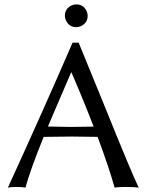

<svg xmlns="http://www.w3.org/2000/svg" viewBox="-20 -853 669 876"><path d="M275.9 -780.8Q275.9 -812.5 305.2 -827.6Q316.4 -833 328.1 -833Q359.9 -833 374.5 -803.7Q379.9 -792.5 379.9 -780.8Q379.9 -749 350.6 -734.4Q339.4 -729 328.1 -729Q296.4 -729 281.7 -758.3Q276.4 -769.5 275.9 -780.8ZM407.2 -275.4Q360.8 -396 306.2 -522H304.2L198.7 -275.9Q211.9 -275.9 242.2 -274.9Q285.6 -273.9 303.2 -273.9Q346.2 -273.9 407.2 -275.4ZM179.2 -228.5Q118.2 -78.1 96.2 2.9Q83.5 0 50.8 0Q27.3 0.5 16.1 2.9Q186.5 -370.1 311 -658.2H338.9Q374 -574.2 455.6 -373Q582 -59.6 612.8 2.9Q594.7 0 553.2 0Q520 0 502.9 2.9Q478 -86.4 425.3 -228.5Q354 -230 308.1 -230Q251 -230 179.2 -228.5Z"/></svg>

Font: Linux Biolinum O
Style: Regular
Weight: 400
Designer: Philipp H. Poll
Foundry: Philipp H. Poll
Version: Version 1.0.4